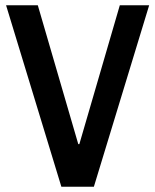

<svg xmlns="http://www.w3.org/2000/svg" viewBox="-20 -706 587 726"><path d="M212 0 3 -686H123L276 -161H280L433 -686H544L335 0Z"/></svg>

Font: Archivo Narrow SemiBold
Style: Regular
Weight: 600
Designer: Hector Gatti
Foundry: Omnibus-Type
Version: Version 3.002